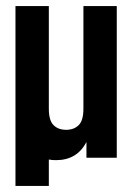

<svg xmlns="http://www.w3.org/2000/svg" viewBox="-20 -520 436 633"><path d="M141 -161Q141 -123 156.5 -107.5Q172 -92 198 -92Q224 -92 239.5 -107.5Q255 -123 255 -161V-500H365V0H265V-52Q234 8 165 8Q158 8 152 7.5Q146 7 141 6V93H31V-500H141Z"/></svg>

Font: Bebas Neue Bold
Style: Regular
Weight: 700
Designer: Ryoichi Tsunekawa & LGV (GE)
Foundry: Free Software Foundation, Inc.
Version: Version 1.003 August 13, 2016